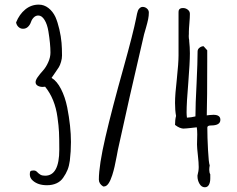

<svg xmlns="http://www.w3.org/2000/svg" viewBox="-20 -788 1019 827"><path d="M245.1 -603.5Q242.7 -631.3 235.6 -661.9Q228.5 -692.4 218.8 -714.8Q207.5 -738.8 188.7 -753.4Q169.9 -768.1 147 -768.1Q114.3 -768.1 88.9 -747.3Q63.5 -726.6 49.3 -691.4Q51.3 -679.7 59.6 -671.9Q67.9 -664.1 79.1 -664.1Q91.8 -664.1 100.6 -672.6Q109.4 -681.2 113.3 -692.9Q117.2 -704.6 125.5 -712.9Q133.8 -721.2 145 -721.2Q160.2 -721.2 171.9 -702.1Q183.6 -683.1 188.5 -652.8Q197.3 -598.6 197.3 -561.5Q197.3 -541 187.7 -519.8Q178.2 -498.5 165.5 -484.4Q150.9 -468.3 142.1 -455.6Q133.3 -442.9 133.3 -434.1Q133.3 -424.3 142.3 -418.9Q151.4 -413.6 164.1 -413.6Q170.4 -413.6 174.3 -414.6Q216.8 -362.3 227.5 -283.2Q232.9 -245.6 234.1 -219.2Q235.4 -192.9 235.4 -143.6Q235.4 -31.2 174.3 -31.2Q161.6 -31.2 154.1 -35.6Q146.5 -40 138.7 -48.3Q133.3 -53.7 125 -53.7Q114.3 -53.7 111.3 -50.5Q108.4 -47.4 108.4 -37.1Q108.4 -21 121.6 -9.8Q144 9.8 182.1 9.8Q205.6 9.8 223.6 1.5Q241.7 -6.8 252.4 -22.9Q264.2 -39.6 271 -56.6Q277.8 -73.7 280.8 -96.2Q285.6 -135.3 285.6 -176.3Q285.6 -243.2 269.5 -325.7Q260.3 -370.6 242.7 -404.8Q225.1 -439 202.1 -452.6L217.3 -474.6L233.4 -498.5Q238.8 -507.3 242.9 -521.5Q247.1 -535.6 247.1 -548.8Q247.1 -579.6 245.1 -603.5ZM424.3 15.1H428.2Q438.5 15.1 447.3 2.4Q456.1 -10.3 463.4 -33.2Q469.7 -53.2 473.6 -70.8Q477.5 -88.4 482.9 -116.2Q484.4 -126.5 487.8 -142.6Q533.2 -351.6 600.6 -640.1Q604.5 -655.8 608.9 -668.9Q615.2 -690.9 618.2 -705.6Q621.1 -720.2 621.1 -733.9Q621.1 -744.1 613 -751.2Q605 -758.3 594.2 -758.3Q585.4 -758.3 578.1 -749Q573.7 -744.1 570.3 -729Q566.4 -711.4 566.4 -709.5Q553.7 -645.5 512.2 -496.6Q462.4 -319.3 434.1 -197.3Q405.8 -75.2 405.8 -14.6Q405.8 3.4 424.3 15.1ZM826.7 -428.2Q821.8 -338.4 821.8 -286.6Q804.2 -282.2 785.2 -281.2Q783.7 -292.5 783.7 -303.7Q783.7 -346.2 791 -431.2Q797.9 -518.6 797.9 -558.1Q797.9 -585 794.9 -611.3V-614.7Q793 -622.1 793 -632.8Q793 -637.7 793.5 -642.1V-650.9Q793.5 -661.6 795.9 -689.9Q797.9 -712.9 797.9 -728.5Q797.9 -739.3 788.8 -746.3Q779.8 -753.4 768.1 -753.4Q759.8 -753.4 755.4 -750.5Q751.5 -747.6 750.2 -744.1Q749 -740.7 749 -733.9V-548.8Q749 -516.6 741.7 -447.8Q733.9 -380.9 733.9 -344.7Q733.9 -312 738.3 -288.6Q733.9 -272.5 733.9 -250Q754.4 -233.9 772.9 -233.9V-234.4Q780.8 -234.4 801.8 -236.8L827.6 -239.7Q829.6 -227.5 829.6 -209Q829.6 -196.8 829.1 -187.5Q828.6 -177.7 828.6 -165.5Q828.6 -151.4 832.5 -117.2Q835.9 -86.9 835.9 -68.4Q835.9 -51.3 830.6 -32.2V-28.8Q830.6 -11.2 839.4 3.7Q848.1 18.6 862.3 18.6Q874 18.6 879.9 7.8Q885.7 -2.9 885.7 -19V-37.1Q881.3 -44.4 881.3 -57.1Q881.3 -65.4 883.3 -75.7Q878.9 -85.9 876 -141.8Q873 -197.8 873 -238.8Q873 -247.6 889.2 -247.6Q929.2 -247.6 929.2 -272Q929.2 -293.5 899.4 -293.5Q896.5 -293.5 882.8 -292.5L870.6 -291Q872.6 -359.4 872.6 -523.4V-571.3L856.9 -588.9Q847.7 -588.9 839.4 -582.5Q831.1 -576.2 831.1 -566.4Q831.1 -522.9 826.7 -428.2Z"/></svg>

Font: Amatica SC
Style: Bold
Weight: 400
Designer: Vernon Adams, Ben Nathan
Foundry: newtypography
Version: Version 2.000